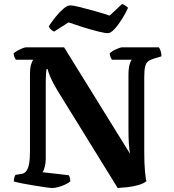

<svg xmlns="http://www.w3.org/2000/svg" viewBox="-20 -941 869 961"><path d="M242 0Q233 0 208.5 -3.5Q184 -7 153 -12Q122 -17 93.5 -22.5Q65 -28 49 -33Q49 -42 51.5 -51.5Q54 -61 58 -66L85 -70Q102 -72 111.5 -84.5Q121 -97 125.5 -121Q130 -145 130 -182V-567Q130 -601 136 -619.5Q142 -638 147 -642H60Q56 -646 52.5 -654.5Q49 -663 48 -673Q54 -680 66.5 -687Q79 -694 91.5 -699Q104 -704 110 -704H301L631 -171Q627 -192 625 -220.5Q623 -249 623 -302V-564Q623 -598 628.5 -618Q634 -638 640 -642H540Q538 -646 534 -654Q530 -662 529 -673Q534 -680 546.5 -687Q559 -694 572 -699Q585 -704 590 -704H775Q780 -698 784 -686Q788 -674 788 -659L751 -648Q732 -642 721.5 -634Q711 -626 706.5 -608Q702 -590 702 -555V-181Q702 -125 705.5 -85.5Q709 -46 713 -34Q698 -22 671.5 -14.5Q645 -7 617 -4Q589 -1 569 0L267 -489Q243 -529 231.5 -556.5Q220 -584 219 -595H213Q212 -589 210.5 -573Q209 -557 209 -525V-146Q209 -125 204 -106Q199 -87 193 -79L324 -64Q326 -62 329 -53Q332 -44 332 -33Q321 -24 304.5 -16.5Q288 -9 271 -4.5Q254 0 242 0ZM520 -775Q505 -775 471 -783.5Q437 -792 397 -804.5Q357 -817 323 -829L251 -783Q245 -785 236.5 -792Q228 -799 224 -809Q238 -831 257.5 -855.5Q277 -880 297 -897Q317 -914 331 -914Q346 -914 380 -905.5Q414 -897 455 -885.5Q496 -874 529 -863L591 -921Q599 -918 606.5 -913.5Q614 -909 621 -902Q609 -875 590.5 -845.5Q572 -816 553 -795.5Q534 -775 520 -775Z"/></svg>

Font: Texturina 12pt
Style: Bold
Weight: 700
Designer: Guillermo Torres Carreño
Foundry: Omnibus-Type
Version: Version 1.002